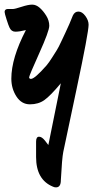

<svg xmlns="http://www.w3.org/2000/svg" viewBox="-22 -459 421 830"><path d="M-2 -407Q-2 -422 18 -420Q24 -420 33 -420Q42 -420 71 -429.5Q100 -439 117 -439Q134 -439 149.5 -425.5Q165 -412 178 -391Q191 -370 191 -347.5Q191 -325 147.5 -228.5Q104 -132 104 -125Q104 -118 112 -118Q128 -118 179 -176Q190 -189 203.5 -210.5Q217 -232 224 -243Q231 -254 243.5 -281Q256 -308 260 -316Q279 -356 293 -392Q301 -409 317 -409Q333 -409 347 -390Q361 -371 361 -352Q361 -319 309 -74Q257 171 251.5 198Q246 225 241 320Q241 351 220 351Q213 351 207 348Q134 318 134 220V153Q134 132 147 132Q159 132 172.5 149Q186 166 187 168L241 -99Q196 -45 170 -26.5Q144 -8 107.5 -8Q71 -8 49 -42Q27 -76 27 -119Q27 -208 90 -329Q62 -322 44.5 -322Q27 -322 19 -340Q15 -348 6.5 -374.5Q-2 -401 -2 -407Z"/></svg>

Font: Devonshire
Style: Regular
Weight: 400
Designer: Astigmatic (AOETI)
Foundry: Astigmatic (AOETI)
Version: Version 1.001